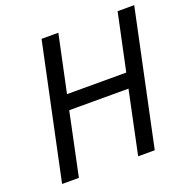

<svg xmlns="http://www.w3.org/2000/svg" viewBox="-127 -835 938 956"><g transform="rotate(-20 342.0 -357.0)"><path d="M193 -714H282L218 -412H532L596 -714H684L533 0H445L515 -333H201L131 0H42Z"/></g></svg>

Font: BC Sans
Style: Italic
Weight: 400
Italic angle: -12°
Designer: Monotype Design Team
Designer: Province of B.C.
Foundry: Monotype Imaging Inc.
Version: Version 2.000;GOOG;noto-source:20170915:90ef993387c0